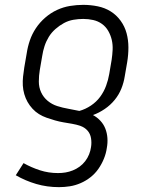

<svg xmlns="http://www.w3.org/2000/svg" viewBox="-20 -558 640 791"><path d="M223 213Q174 213 129.5 200Q85 187 45 164L77 114Q109 132 144.5 143.5Q180 155 219 155Q235 155 250 152.5Q265 150 280 144Q295 138 308 128.5Q321 119 331 106Q341 93 347 78Q353 63 355 48Q358 30 355 11.5Q352 -7 340.5 -20Q329 -33 312 -39Q295 -45 277 -48Q259 -51 241.5 -54Q224 -57 206.5 -62Q189 -67 172 -73Q155 -79 140.5 -88Q126 -97 114 -110Q102 -123 93.5 -138Q85 -153 80 -170.5Q75 -188 74 -206Q73 -224 75 -242.5Q77 -261 80 -280L90 -338Q94 -365 103 -391.5Q112 -418 128 -442Q144 -466 166.5 -485.5Q189 -505 215 -517Q241 -529 268.5 -533.5Q296 -538 323 -538Q353 -538 382.5 -532Q412 -526 436 -511Q460 -496 477 -472.5Q494 -449 501.5 -421Q509 -393 509 -362.5Q509 -332 504 -302L494 -244Q490 -218 480 -193Q470 -168 452.5 -146.5Q435 -125 411.5 -109Q388 -93 363 -84Q380 -75 393.5 -60.5Q407 -46 414 -28Q421 -10 422.5 10.5Q424 31 420 52Q417 74 408 96Q399 118 385.5 137.5Q372 157 353 172Q334 187 312 196.5Q290 206 267.5 209.5Q245 213 223 213ZM307 -101Q332 -108 354.5 -123Q377 -138 392.5 -159Q408 -180 417 -204.5Q426 -229 430 -253L440 -312Q443 -332 444 -353Q445 -374 440.5 -393.5Q436 -413 426 -430.5Q416 -448 400 -459.5Q384 -471 364 -475.5Q344 -480 323 -480Q303 -480 282.5 -476.5Q262 -473 243.5 -463Q225 -453 208.5 -438.5Q192 -424 181 -406Q170 -388 163.5 -368Q157 -348 154 -328L144 -270Q140 -246 140 -222Q140 -198 149.5 -177.5Q159 -157 176.5 -142.5Q194 -128 216 -121Q238 -114 261 -110Q284 -106 307 -101Z"/></svg>

Font: Iosevka Slab LtExObl
Style: Regular
Weight: 300
Width: 7
Italic angle: -9°
Monospace: yes
Designer: Belleve Invis
Foundry: Belleve Invis
Version: Version 11.1.0; ttfautohint (v1.8.3)